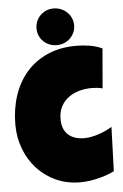

<svg xmlns="http://www.w3.org/2000/svg" viewBox="-60 -937 634 993"><g transform="rotate(-5 256.5 -441.0)"><path d="M490.7 -667 473.1 -460.9Q459 -464.8 445.3 -466.3Q431.6 -467.8 417.5 -467.8Q382.8 -467.8 351.3 -459Q319.8 -450.2 295.7 -432.1Q271.5 -414.1 257.1 -386.5Q242.7 -358.9 242.7 -321.3Q242.7 -293.9 250.7 -273.7Q258.8 -253.4 273.7 -240Q288.6 -226.6 309.8 -219.7Q331.1 -212.9 356.9 -212.9Q375 -212.9 394 -216.6Q413.1 -220.2 432.1 -226.6Q451.2 -232.9 468.8 -241.2Q486.3 -249.5 501.5 -258.8L493.7 -29.3Q474.6 -19.5 452.6 -12Q430.7 -4.4 407.5 1.2Q384.3 6.8 361.1 9.8Q337.9 12.7 316.9 12.7Q247.6 12.7 190.7 -13.2Q133.8 -39.1 93 -83.7Q52.2 -128.4 29.8 -187.5Q7.3 -246.6 7.3 -313.5Q7.3 -393.6 30 -462.9Q52.7 -532.2 96.9 -583.3Q141.1 -634.3 206.3 -663.3Q271.5 -692.4 356 -692.4Q389.6 -692.4 424.3 -687Q459 -681.6 490.7 -667ZM355 -799.3Q355 -779.3 347.4 -762.2Q339.8 -745.1 326.7 -732.2Q313.5 -719.2 295.9 -711.9Q278.3 -704.6 258.3 -704.6Q236.8 -704.6 218.8 -711.9Q200.7 -719.2 187.5 -732.2Q174.3 -745.1 167 -762.2Q159.7 -779.3 159.7 -799.3Q159.7 -818.8 167 -836.4Q174.3 -854 187.3 -866.9Q200.2 -879.9 217.8 -887.5Q235.4 -895 255.4 -895Q276.4 -895 294.7 -887.5Q313 -879.9 326.4 -866.9Q339.8 -854 347.4 -836.4Q355 -818.8 355 -799.3Z"/></g></svg>

Font: Luckiest Guy
Style: Regular
Weight: 400
Designer: Astigmatic (AOETI)
Foundry: Astigmatic (AOETI)
Version: Version 1.000